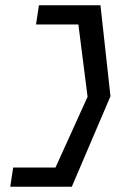

<svg xmlns="http://www.w3.org/2000/svg" viewBox="-20 -640 440 730"><path d="M30 -3 19 70H253L400 -274L362 -620H128L117 -547H278L313 -272L191 -3Z"/></svg>

Font: Charger Pro
Style: Obl
Weight: 400
Designer: Jasper
Foundry: Cannot Into Space Fonts
Version: Version 1.09